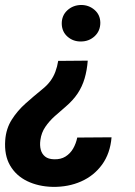

<svg xmlns="http://www.w3.org/2000/svg" viewBox="-37 -559 540 768"><path d="M195.8 -315.4 314 -316.4Q311 -277.8 301.5 -245.4Q292 -212.9 273.7 -185.3Q255.4 -157.7 225.1 -131.8Q203.6 -113.8 181.9 -94.2Q160.2 -74.7 144.3 -51.5Q128.4 -28.3 124.5 1.5Q121.6 22.5 126 39.6Q130.4 56.6 143.3 67.1Q156.2 77.6 179.2 78.1Q206.1 79.1 225.1 67.1Q244.1 55.2 255.6 35.2Q267.1 15.1 272 -8.8L409.2 -9.8Q403.8 54.7 371.3 99.4Q338.9 144 287.6 166.7Q236.3 189.5 173.3 188.5Q116.2 187 71.8 165.5Q27.3 144 3.4 103Q-20.5 62 -16.1 1.5Q-12.7 -44.4 10 -80.3Q32.7 -116.2 65.7 -145.5Q98.6 -174.8 131.8 -201.7Q151.4 -217.3 164.1 -234.4Q176.8 -251.5 184.3 -271.5Q191.9 -291.5 195.8 -315.4ZM364.3 -468.3Q364.3 -435.1 341.6 -414.1Q318.8 -393.1 286.6 -393.1Q255.9 -392.6 233.4 -412.1Q210.9 -431.6 210 -463.4Q209.5 -496.6 232.2 -517.6Q254.9 -538.6 287.6 -539.1Q318.4 -539.1 341.1 -519.5Q363.8 -500 364.3 -468.3Z"/></svg>

Font: Roboto
Style: Bold Italic
Weight: 700
Italic angle: -12°
Designer: Christian Robertson
Foundry: Google
Version: Version 3.0